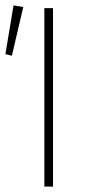

<svg xmlns="http://www.w3.org/2000/svg" viewBox="-44 -690 316 710"><path d="M120 0H152V-660H120ZM0 -484 42 -664 6 -670 -24 -490Z"/></svg>

Font: Source Sans Pro ExtraLight
Style: Regular
Weight: 200
Designer: Paul D. Hunt
Foundry: Adobe Systems Incorporated
Version: Version 3.006;hotconv 1.0.111;makeotfexe 2.5.65597